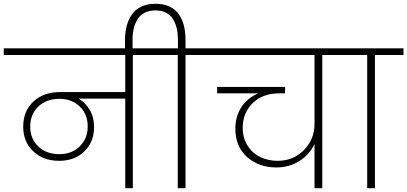

<svg xmlns="http://www.w3.org/2000/svg" viewBox="-52 -996 2155 1016"><path d="M262.2 -180.2Q327.6 -180.2 369.9 -221.4Q412.1 -262.7 412.1 -327.1Q412.1 -391.6 369.9 -432.4Q327.6 -473.1 262.2 -473.1Q194.3 -473.1 151.1 -432.4Q107.9 -391.6 107.9 -325.2Q107.9 -261.2 150.9 -220.7Q193.8 -180.2 262.2 -180.2ZM-32.2 -705.1V-740.2H801.8V-705.1H650.9V0H610.8V-474.1H363.8Q399.9 -453.6 422.9 -414.3Q445.8 -375 445.8 -324.2Q445.8 -244.6 394.3 -194.8Q342.8 -145 261.2 -145Q176.8 -145 123.8 -195.3Q70.8 -245.6 70.8 -325.2Q70.8 -408.7 124.8 -458.7Q178.7 -508.8 265.1 -508.8H610.8V-705.1Z M609.4 -729V-783.2Q609.4 -824.2 618.2 -857.9Q627 -891.6 645.5 -918.7Q664.1 -945.8 695.8 -960.9Q727.5 -976.1 770.5 -976.1Q814 -976.1 845.5 -961.2Q877 -946.3 895 -919.4Q913.1 -892.6 921.4 -858.9Q929.7 -825.2 929.7 -783.2V-740.2H1080.6V-705.1H929.7V0H888.7V-705.1H737.3V-740.2H889.6V-785.2Q889.6 -816.9 883.8 -843.5Q877.9 -870.1 864.7 -892.8Q851.6 -915.5 827.6 -928.2Q803.7 -940.9 770.5 -940.9Q736.8 -940.9 712.6 -928.2Q688.5 -915.5 675 -892.8Q661.6 -870.1 655.5 -843.5Q649.4 -816.9 649.4 -785.2V-729Z M1016.1 -705.1V-740.2H1804.2V-705.1H1653.3V0H1612.3V-233.9Q1585.9 -177.7 1532.2 -143.8Q1478.5 -109.9 1410.2 -109.9Q1317.9 -109.9 1255.6 -165Q1193.4 -220.2 1193.4 -314.9Q1193.4 -379.9 1225.1 -428.7Q1256.8 -477.5 1314.5 -502H1097.2V-536.1H1456.5V-502H1425.3Q1337.4 -502 1284.9 -450.2Q1232.4 -398.4 1232.4 -319.8Q1232.4 -265.1 1258.3 -224.9Q1284.2 -184.6 1325.7 -164.8Q1367.2 -145 1417.5 -145Q1500.5 -145 1556.4 -202.1Q1612.3 -259.3 1612.3 -338.9V-705.1Z M1891.1 0V-705.1H1739.7V-740.2H2083V-705.1H1932.1V0Z"/></svg>

Font: SVN-Poppins ExtraLight
Style: Regular
Weight: 200
Designer: Ninad Kale (Devanagari), Jonny Pinhorn (Latin)
Foundry: Indian Type Foundry
Version: Version 3.002 2017